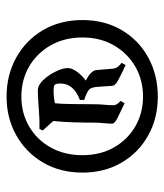

<svg xmlns="http://www.w3.org/2000/svg" viewBox="22 -711 500 584"><g transform="rotate(-90 272.0 -419.0)"><path d="M270 -189Q205 -189 152.5 -218Q100 -247 69.5 -299Q39 -351 39 -418Q39 -486 69.5 -538Q100 -590 152.5 -619.5Q205 -649 270 -649Q336 -649 389 -619.5Q442 -590 472.5 -538Q503 -486 503 -418Q503 -351 472.5 -299Q442 -247 389 -218Q336 -189 270 -189ZM270 -234Q321 -234 361.5 -257.5Q402 -281 426 -322.5Q450 -364 450 -418Q450 -473 426 -515Q402 -557 361.5 -580.5Q321 -604 270 -604Q220 -604 179.5 -580.5Q139 -557 115.5 -515Q92 -473 92 -418Q92 -364 115.5 -322.5Q139 -281 179.5 -257.5Q220 -234 270 -234ZM244 -325Q244 -319 246.5 -314.5Q249 -310 257 -302L250 -290Q227 -301 207.5 -310.5Q188 -320 188 -327Q188 -342 189.5 -355Q191 -368 191 -386Q191 -415 192 -447Q193 -479 196 -507L167 -539L172 -549H193Q205 -549 224.5 -550.5Q244 -552 262 -553Q280 -554 288 -554Q305 -554 320.5 -537.5Q336 -521 346.5 -499.5Q357 -478 357 -463Q357 -450 345.5 -434.5Q334 -419 319 -408Q350 -392 351 -375L355 -327Q356 -317 360.5 -311Q365 -305 373 -299L366 -287Q338 -300 321 -309Q304 -318 303 -327L300 -370Q299 -391 291.5 -398Q284 -405 260 -413V-426Q310 -445 310 -485Q310 -499 306 -502.5Q302 -506 288 -506Q268 -506 250 -502Q248 -486 247.5 -452Q247 -418 247 -388Q247 -368 245.5 -352Q244 -336 244 -325Z"/></g></svg>

Font: Jaini
Style: Regular
Weight: 400
Designer: Maithili Shingre, Girish Dalvi (Devanagari), Taresh Vohra (Latin)
Foundry: Ek Type
Version: Version 2.000; ttfautohint (v1.8.4.7-5d5b)